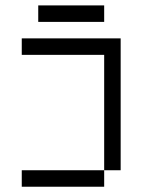

<svg xmlns="http://www.w3.org/2000/svg" viewBox="-20 -708 540 728"><path d="M375 -625H125V-687.5H375ZM62.5 -62.5H375V0H62.5ZM62.5 -562.5H437.5V-62.5H375V-500H62.5Z"/></svg>

Font: 寒蝉点阵体 16px
Style: Regular
Weight: 400
Designer: Designed by Warren2060
Foundry: ChillType
Version: Version 1.000